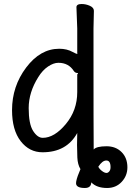

<svg xmlns="http://www.w3.org/2000/svg" viewBox="-20 -735 655 957"><path d="M403 202Q359 202 359 178Q359 170 363 156Q367 142 373 128Q379 114 381 108Q367 85 365.5 50Q364 15 364 -12L365 -72Q312 24 192 24Q126 24 83 -31.5Q40 -87 40 -186Q40 -305 110.5 -398.5Q181 -492 275 -492Q314 -492 342 -476Q361 -466 365 -466Q366 -466 366 -467L365 -469V-593L361 -699Q361 -715 387 -715Q408 -715 428 -706Q448 -697 448 -681L446 -592Q446 -28 447 10Q461 -6 511 -6Q557 -6 586 23Q615 52 615 99Q615 141 586.5 171.5Q558 202 514 202Q462 202 435 174Q434 202 403 202ZM511 127Q518 127 524.5 119.5Q531 112 531 98Q531 65 510 65Q490 65 470 96Q475 107 488 117Q501 127 511 127ZM193 -48Q251 -48 308 -116.5Q365 -185 365 -276V-364Q369 -368 369 -370Q369 -371 367 -371Q355 -371 348 -381Q322 -422 271 -422Q247 -422 219.5 -403.5Q192 -385 171 -351Q123 -275 123 -196Q123 -117 145 -82.5Q167 -48 193 -48Z"/></svg>

Font: LXGW WenKai Mono Medium
Style: Regular
Weight: 500
Monospace: yes
Designer: LXGW / Fontworks Inc.
Foundry: LXGW / Fontworks Inc.
Version: Version 1.520; June 14, 2025